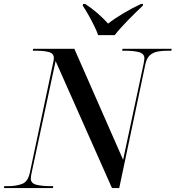

<svg xmlns="http://www.w3.org/2000/svg" viewBox="-41 -964 900 984"><path d="M-21 0 -19 -10H0Q40 -10 71 -21Q102 -32 112 -79L230 -636Q232 -643 233.5 -652Q235 -661 235 -666Q235 -690 210 -697Q185 -704 146 -704H127L129 -714H340L590 -145L695 -637Q696 -644 697.5 -652Q699 -660 699 -665Q699 -689 672 -696.5Q645 -704 602 -704H585L587 -714H839L837 -704H817Q791 -704 768 -700Q745 -696 728 -681.5Q711 -667 704 -635L570 0H533L244 -651L121 -78Q117 -60 117 -49Q117 -24 146 -17Q175 -10 220 -10H232L230 0ZM462 -784Q454 -807 440 -835Q426 -863 411 -889.5Q396 -916 383 -935L385 -944H395Q428 -923 459 -896Q490 -869 513 -843Q546 -869 592.5 -896.5Q639 -924 682 -944H692L691 -935Q658 -904 617 -862.5Q576 -821 547 -784Z"/></svg>

Font: Noto Serif Display Medium
Style: Italic
Weight: 500
Italic angle: -12°
Designer: Monotype Design Team
Foundry: Monotype Imaging Inc.
Version: Version 2.009